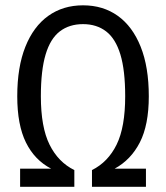

<svg xmlns="http://www.w3.org/2000/svg" viewBox="-20 -720 640 740"><path d="M300 -627Q247 -627 210.5 -599Q174 -571 155.8 -510Q137.5 -449 137.5 -349Q137.5 -230 171 -162.5Q204.5 -95 266.5 -64.5V0H57.5V-70H177Q113.5 -103 80 -170.8Q46.5 -238.5 46.5 -349Q46.5 -461.5 77.8 -539.8Q109 -618 166 -658.8Q223 -699.5 300 -699.5Q377.5 -699.5 434.2 -658.8Q491 -618 522.2 -539.8Q553.5 -461.5 553.5 -349Q553.5 -238.5 519 -171.2Q484.5 -104 422 -70H542.5V0H334.5V-64.5Q396.5 -95.5 429.5 -162.8Q462.5 -230 462.5 -349Q462.5 -449 444 -510Q425.5 -571 389 -599Q352.5 -627 300 -627Z"/></svg>

Font: Fast_Mono
Style: Regular
Weight: 400
Monospace: yes
Designer: Carrois Corporate, Edenspiekermann AG, Nikita Prokopov
Foundry: Carrois Corporate, Edenspiekermann AG, Nikita Prokopov
Version: Version 5.002